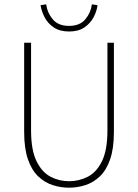

<svg xmlns="http://www.w3.org/2000/svg" viewBox="-20 -858 640 890"><path d="M300 12Q261 12 224 0Q187 -12 157 -40.5Q127 -69 109.5 -119.5Q92 -170 92 -246V-660H124V-254Q124 -163 149 -111.5Q174 -60 214 -39Q254 -18 300 -18Q347 -18 387.5 -39Q428 -60 453 -111.5Q478 -163 478 -254V-660H508V-246Q508 -170 490.5 -119.5Q473 -69 443 -40.5Q413 -12 376 0Q339 12 300 12ZM300 -712Q257 -712 229 -731Q201 -750 186.5 -778.5Q172 -807 168 -834L194 -838Q199 -799 224.5 -768.5Q250 -738 300 -738Q350 -738 375.5 -768.5Q401 -799 406 -838L432 -834Q429 -807 414 -778.5Q399 -750 371.5 -731Q344 -712 300 -712Z"/></svg>

Font: Source Code Pro ExtraLight ExtraLight
Style: Regular
Weight: 250
Monospace: yes
Version: Version 1.018;hotconv 1.0.116;makeotfexe 2.5.65601